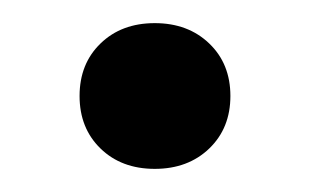

<svg xmlns="http://www.w3.org/2000/svg" viewBox="-20 -436 268 166"><path d="M160.9 -307.6Q142.6 -290 113.8 -290Q85 -290 66.9 -307.6Q48.8 -325.2 48.8 -353Q48.8 -380.9 66.9 -398.4Q85 -416 113.8 -416Q142.6 -416 160.9 -398.4Q179.2 -380.9 179.2 -353Q179.2 -325.2 160.9 -307.6Z"/></svg>

Font: Junicode SmCond Medium
Style: Regular
Weight: 500
Width: 4
Designer: Peter S. Baker
Version: Version 2.206